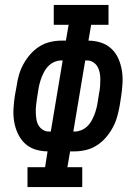

<svg xmlns="http://www.w3.org/2000/svg" viewBox="-20 -755 540 775"><path d="M91 0V-80H162L172 -144Q146 -144 121.5 -152Q97 -160 79.5 -177Q62 -194 51.5 -217Q41 -240 37 -265Q33 -290 34.5 -316.5Q36 -343 40 -369L47 -407Q50 -430 56.5 -452.5Q63 -475 74.5 -496Q86 -517 102 -535.5Q118 -554 138.5 -567Q159 -580 182 -585.5Q205 -591 228 -591H246L257 -655H197V-735H418V-655H348L337 -591Q363 -591 387.5 -583Q412 -575 430 -558Q448 -541 458 -518Q468 -495 472 -470Q476 -445 474.5 -418.5Q473 -392 469 -366L463 -328Q459 -305 452.5 -282.5Q446 -260 434.5 -239Q423 -218 407 -199.5Q391 -181 370.5 -168Q350 -155 327 -149.5Q304 -144 281 -144H263L252 -80H312V0ZM178 -224H185L233 -511H228Q215 -511 202 -506Q189 -501 178.5 -491.5Q168 -482 161 -470Q154 -458 149 -445.5Q144 -433 140.5 -420Q137 -407 135 -394L129 -356Q127 -342 125.5 -328Q124 -314 124.5 -300.5Q125 -287 127 -273.5Q129 -260 135.5 -249Q142 -238 153 -231Q164 -224 178 -224ZM276 -224H281Q294 -224 307 -229Q320 -234 330.5 -243.5Q341 -253 348 -265Q355 -277 360 -289.5Q365 -302 368.5 -315Q372 -328 374 -341L380 -379Q383 -393 384 -407Q385 -421 385 -434.5Q385 -448 382.5 -461.5Q380 -475 373.5 -486Q367 -497 356 -504Q345 -511 331 -511H324Z"/></svg>

Font: Iosevka Curly Slab MdObl
Style: Regular
Weight: 500
Italic angle: -9°
Monospace: yes
Designer: Belleve Invis
Foundry: Belleve Invis
Version: Version 11.0.0; ttfautohint (v1.8.3)